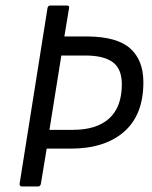

<svg xmlns="http://www.w3.org/2000/svg" viewBox="-20 -675 551 695"><path d="M60 0Q50 0 51 -10L152 -646Q154 -655 162 -655H222Q232 -655 230 -646L213 -543H298Q404 -542 451.5 -499.5Q499 -457 499 -377Q499 -259 429 -198Q359 -137 236 -137H149L128 -10Q126 0 118 0ZM159 -205H244Q330 -205 375.5 -246.5Q421 -288 421 -370Q421 -426 388 -450Q355 -474 290 -474H202Z"/></svg>

Font: Sofia Sans Semi Condensed
Style: Italic
Weight: 400
Italic angle: -9°
Designer: Botio Nikoltchev, Ani Petrova
Foundry: lettersoup
Version: Version 4.101